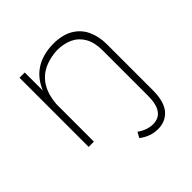

<svg xmlns="http://www.w3.org/2000/svg" viewBox="-187 -674 1021 1021"><g transform="rotate(-45 324.0 -163.0)"><path d="M432.5 194.5Q377.5 194.5 328.5 157.5L345.5 126.5Q385.5 156 432 157.5Q520.5 157.5 520.5 31.5V-310Q520.5 -369 499.2 -407Q478 -445 439.5 -463.8Q401 -482.5 348.5 -482.5Q159 -471 144.5 -281.5V0H105V-520H144.5V-384Q199.5 -517.5 357.5 -521Q428 -521 472.8 -494.2Q517.5 -467.5 538.5 -421.2Q559.5 -375 559.5 -316.5V28.5Q559.5 113.5 525.2 154Q491 194.5 432.5 194.5Z"/></g></svg>

Font: Argentum Novus ExtraLight
Style: Regular
Weight: 250
Designer: Julieta Ulanovsky (font) & Cristiano Sobral (main changes)
Foundry: Julieta Ulanovsky (font) & Cristiano Sobral (main changes)
Version: Version 3.00;November 27, 2020;FontCreator 13.0.0.2655 64-bi